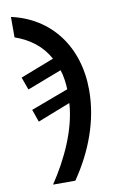

<svg xmlns="http://www.w3.org/2000/svg" viewBox="-107 -822 689 1119"><g transform="rotate(-10 237.5 -262.5)"><path d="M113 240H245C348 90 416 -84 416 -266C416 -527 269 -715 41 -765V-644C128 -614 198 -561 240 -483L41 -406L68 -331L272 -409C283 -379 290 -329 291 -293L69 -210L95 -136L289 -212C280 -57 201 109 113 240Z"/></g></svg>

Font: Noto Sans SemiBold
Style: Italic
Weight: 600
Italic angle: -12°
Designer: Monotype Design Team
Foundry: Monotype Imaging Inc.
Version: Version 2.013